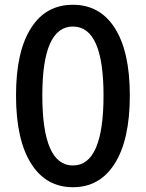

<svg xmlns="http://www.w3.org/2000/svg" viewBox="-20 -770 610 803"><path d="M112 -83Q47 -183 47 -371Q47 -558 112 -656Q173 -750 285 -750Q396 -750 458 -656Q523 -557 523 -371Q523 -183 458 -83Q396 13 285 13Q174 13 112 -83ZM413 -371Q413 -659 285 -659Q157 -659 157 -371Q157 -78 285 -78Q413 -78 413 -371Z"/></svg>

Font: `nÑOSM
Style: Regular
Weight: 500
Designer: Ryoko NISHIZUKA ¬âXZm¬º[P (kana & ideographs); Paul D. Hunt (Latin, Greek & Cyrillic); Wenlong ZHANG _ e¬á¬ü¬ô (bopomof
Foundry: Adobe Systems Incorporated
Version: Version 1.00 June 24, 2014, initial release